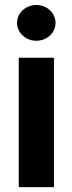

<svg xmlns="http://www.w3.org/2000/svg" viewBox="-20 -767 297 787"><path d="M56.9 -530.3H201.1V0H56.9ZM49.7 -673.3Q49.7 -693.3 60.5 -710.2Q71.4 -727 89.5 -736.8Q107.6 -746.6 128.7 -746.6Q150.3 -746.6 168.4 -736.8Q186.5 -727 197.1 -710.2Q207.6 -693.3 207.6 -673.3Q207.6 -653.7 197.1 -636.6Q186.5 -619.5 168.4 -609.7Q150.3 -599.9 128.7 -599.9Q107.6 -599.9 89.5 -609.7Q71.4 -619.5 60.5 -636.6Q49.7 -653.7 49.7 -673.3Z"/></svg>

Font: Pretendard GOV Variable
Style: Regular
Weight: 400
Designer: Base glyphs from Inter by Rasmus Andersson; Hangul glyphs from Noto Sans CJK(Source Han Sans) by Jang Soo-young and Kang
Foundry: Kil Hyung-jin
Version: Version 1.307;Glyphs 3.2 (3192)